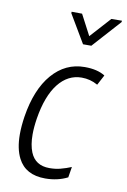

<svg xmlns="http://www.w3.org/2000/svg" viewBox="-86 -796 567 857"><g transform="rotate(10 198.0 -367.5)"><path d="M280.8 -13.2Q236.3 9.3 180.2 9.3Q91.3 9.3 57.1 -57.6Q35.2 -100.1 35.2 -165.5Q35.2 -202.6 42 -247.1Q62 -373 121.6 -441.9Q181.6 -511.2 268.6 -511.2Q269 -511.2 269.5 -511.2Q325.7 -511.2 360.4 -489.7L360.8 -488.8L360.4 -487.8L337.4 -444.3L336.4 -443.4L335.4 -443.8Q302.7 -462.4 263.7 -462.4Q201.2 -462.4 157.7 -407.2Q114.3 -351.6 97.7 -248Q91.3 -207.5 91.3 -174.8Q91.3 -127.4 104.5 -94.7Q127 -39.6 190.9 -39.6Q190.9 -39.6 191.4 -39.6Q218.3 -39.6 240.2 -45.4Q267.6 -52.7 287.1 -61L289.1 -62V-60.1L281.7 -14.6V-13.7ZM264.2 -650.4 348.1 -743.2 396 -743.7 395.5 -737.3 280.8 -609.9H243.2L167.5 -737.8L168 -744.1L215.3 -743.7Z"/></g></svg>

Font: MAUL Condensed Light Italic
Style: Light Italic
Weight: 300
Italic angle: -12°
Designer: MAUL
Version: Version 1.0; 2020; ttfautohint (v1.8.3)